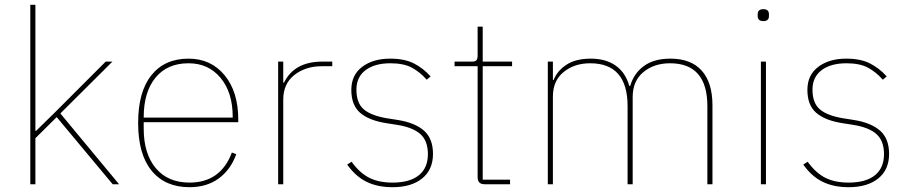

<svg xmlns="http://www.w3.org/2000/svg" viewBox="-20 -760 3747 792"><path d="M105 0V-740.2H126V-220.2H128.9L209 -298.8L416 -505.9H443.8L229 -292L471.2 0H444.8L213.9 -276.9L126 -189.9V0Z M761.7 12.2Q661.1 12.2 605.5 -55.7Q549.8 -123.5 549.8 -252.9Q549.8 -381.3 604.5 -449.7Q659.2 -518.1 757.8 -518.1Q850.1 -518.1 906.5 -449.7Q962.9 -381.3 962.9 -266.1V-255.9H572.8V-229Q572.8 -126 622.6 -66.4Q672.4 -6.8 761.7 -6.8Q890.1 -6.8 936.5 -130.9L954.6 -124Q931.6 -60.1 882.3 -23.9Q833 12.2 761.7 12.2ZM572.8 -274.9H939.9V-278.8Q939.9 -378.4 889.9 -438.7Q839.8 -499 757.8 -499Q669.9 -499 621.3 -439.5Q572.8 -379.9 572.8 -276.9Z M1127.4 0V-505.9H1148.4V-418.9H1151.4Q1193.8 -505.9 1309.6 -505.9H1350.6V-486.8H1306.6Q1240.7 -486.8 1194.6 -450.9Q1148.4 -415 1148.4 -349.1V0Z M1599.1 12.2Q1537.6 12.2 1492.2 -10Q1446.8 -32.2 1412.1 -81.1L1430.2 -92.8Q1464.4 -45.9 1503.7 -26.4Q1543 -6.8 1599.1 -6.8Q1670.4 -6.8 1707.8 -37.1Q1745.1 -67.4 1745.1 -124Q1745.1 -179.2 1713.9 -207Q1682.6 -234.9 1617.2 -245.1L1573.2 -252Q1502 -263.2 1465.6 -294.7Q1429.2 -326.2 1429.2 -389.2Q1429.2 -450.7 1474.1 -484.4Q1519 -518.1 1589.4 -518.1Q1648.9 -518.1 1687.5 -498.3Q1726.1 -478.5 1756.3 -444.8L1740.2 -431.2Q1712.4 -462.9 1678.7 -481Q1645 -499 1590.3 -499Q1525.9 -499 1488 -470.7Q1450.2 -442.4 1450.2 -390.1Q1450.2 -335.4 1480.2 -309.3Q1510.3 -283.2 1577.1 -272L1621.1 -265.1Q1691.4 -253.9 1728.8 -221.2Q1766.1 -188.5 1766.1 -125Q1766.1 -60.1 1721.4 -23.9Q1676.8 12.2 1599.1 12.2Z M1979 0Q1950.2 0 1950.2 -28.8V-486.8H1855V-505.9H1927.2Q1940.4 -505.9 1945.3 -511.5Q1950.2 -517.1 1950.2 -530.8V-649.9H1971.2V-505.9H2092.3V-486.8H1971.2V-19H2084V0Z M2239.7 0V-505.9H2260.7V-430.2H2263.7Q2278.8 -468.3 2316.9 -493.2Q2355 -518.1 2417 -518.1Q2479 -518.1 2519.8 -489.3Q2560.5 -460.4 2575.7 -405.8H2579.6Q2594.7 -457.5 2636.2 -487.8Q2677.7 -518.1 2745.6 -518.1Q2830.1 -518.1 2874.5 -468.8Q2918.9 -419.4 2918.9 -325.2V0H2897.9V-321.8Q2897.9 -499 2743.7 -499Q2678.2 -499 2634 -462.6Q2589.8 -426.3 2589.8 -359.9V0H2568.8V-321.8Q2568.8 -499 2414.6 -499Q2349.6 -499 2305.2 -463.1Q2260.7 -427.2 2260.7 -361.8V0Z M3128.9 -672.9Q3105.5 -672.9 3105.5 -693.8V-701.2Q3105.5 -722.2 3128.9 -722.2Q3151.9 -722.2 3151.9 -701.2V-693.8Q3151.9 -672.9 3128.9 -672.9ZM3118.7 0V-505.9H3139.6V0Z M3480.5 12.2Q3418.9 12.2 3373.5 -10Q3328.1 -32.2 3293.5 -81.1L3311.5 -92.8Q3345.7 -45.9 3385 -26.4Q3424.3 -6.8 3480.5 -6.8Q3551.8 -6.8 3589.1 -37.1Q3626.5 -67.4 3626.5 -124Q3626.5 -179.2 3595.2 -207Q3564 -234.9 3498.5 -245.1L3454.6 -252Q3383.3 -263.2 3346.9 -294.7Q3310.5 -326.2 3310.5 -389.2Q3310.5 -450.7 3355.5 -484.4Q3400.4 -518.1 3470.7 -518.1Q3530.3 -518.1 3568.8 -498.3Q3607.4 -478.5 3637.7 -444.8L3621.6 -431.2Q3593.8 -462.9 3560.1 -481Q3526.4 -499 3471.7 -499Q3407.2 -499 3369.4 -470.7Q3331.5 -442.4 3331.5 -390.1Q3331.5 -335.4 3361.6 -309.3Q3391.6 -283.2 3458.5 -272L3502.4 -265.1Q3572.8 -253.9 3610.1 -221.2Q3647.5 -188.5 3647.5 -125Q3647.5 -60.1 3602.8 -23.9Q3558.1 12.2 3480.5 12.2Z"/></svg>

Font: Anuphan Thin
Style: Regular
Weight: 250
Designer: Mike Abbink, Paul van der Laan, Pieter van Rosmalen, Mint Tantisuwanna
Foundry: Bold Monday; Cadson Demak
Version: Version 3.002;hotconv 1.0.109;makeotfexe 2.5.65596